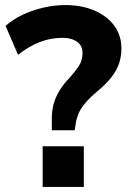

<svg xmlns="http://www.w3.org/2000/svg" viewBox="-20 -736 508 756"><path d="M184 -223V-270Q184 -299 191 -325.5Q198 -352 213.5 -378Q229 -404 255 -431Q273 -452 284.5 -467.5Q296 -483 300.5 -497.5Q305 -512 305 -527Q305 -546 296 -559Q287 -572 269 -579.5Q251 -587 226 -587Q179 -587 135.5 -570Q92 -553 51 -520L2 -634Q31 -660 69.5 -678Q108 -696 151 -706Q194 -716 237 -716Q303 -716 353 -694Q403 -672 430.5 -634Q458 -596 458 -545Q458 -514 449 -487Q440 -460 420 -433.5Q400 -407 365 -378Q334 -352 316 -330.5Q298 -309 290 -290.5Q282 -272 279 -254L274 -223ZM148 0V-160H310V0Z"/></svg>

Font: Nunito Sans 12pt ExtraLight 12pt ExtraBold
Style: Regular
Weight: 800
Version: Version 3.101;gftools[0.9.27]